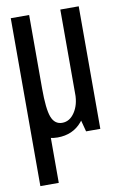

<svg xmlns="http://www.w3.org/2000/svg" viewBox="-91 -648 581 920"><g transform="rotate(-10 199.5 -187.5)"><path d="M29 220.4H118.6V-106L29 -596.5ZM290.3 0H359.6V-596.2H270V-77.2ZM118.4 -596.5H29V-237.5Q29 -129.8 50.1 -62.3Q71.3 5.2 151.3 5.2Q225.8 5.2 270.2 -47.5Q314.7 -100.2 314.7 -165.4L270.2 -185.8Q270.2 -132.9 246 -96.5Q221.8 -60.1 185.4 -60.1Q148.5 -60.1 133.4 -99.5Q118.4 -138.8 118.4 -238.6Z"/></g></svg>

Font: Anybody Thin Condensed
Style: Regular
Weight: 100
Width: 3
Version: Version 1.113;gftools[0.9.25]